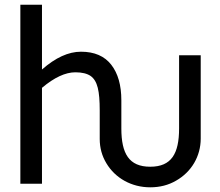

<svg xmlns="http://www.w3.org/2000/svg" viewBox="-20 -780 935 815"><path d="M832 -545.4H740.2V-234.9C740.2 -127.4 707.5 -72.3 617.7 -72.3C527.8 -72.3 495.1 -127.4 495.1 -234.9V-354C495.1 -418 481 -468.3 452.1 -505.4C423.3 -542 380.9 -560.5 323.7 -560.5C270.5 -560.5 215.3 -535.2 158.2 -484.9V-759.8H66.4V0H158.2V-407.2C210.4 -451.2 257.8 -473.1 299.8 -473.1C328.1 -473.1 349.6 -467.8 364.7 -457.5C394 -436.5 403.3 -394 403.3 -310.5V-190.4C403.3 -152.8 412.6 -118.2 431.6 -86.9C469.2 -23.9 538.1 15.1 617.7 15.1C658.2 15.1 694.8 5.9 727.5 -13.2C793 -50.3 832 -117.2 832 -191.4Z"/></svg>

Font: SG Kara
Style: Regular
Weight: 400
Designer: Damoon Khanjanzadeh
Version: Version 1.000